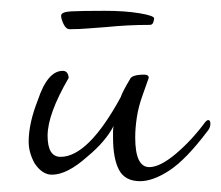

<svg xmlns="http://www.w3.org/2000/svg" viewBox="-20 -331 409 355"><path d="M239 4Q211 4 200 -17Q189 -38 189 -77Q189 -82 189 -87.5Q189 -93 190 -98Q175 -69 141 -41Q104 -8 76 -8Q58 -8 44 -29Q33 -49 33 -69Q33 -103 50 -146Q68 -200 96 -200Q106 -200 107 -187Q68 -120 68 -80Q68 -41 92 -41Q143 -41 203 -151Q205 -157 209.5 -165.5Q214 -174 220 -184Q223 -193 247 -193Q255 -193 255 -187L244 -156Q236 -134 233 -114Q230 -94 230 -77Q230 -22 256 -22Q276 -22 305.5 -47Q335 -72 360 -106Q363 -109 365 -109Q369 -109 369 -102Q369 -95 364 -89Q324 -36 293.5 -16Q263 4 239 4ZM109 -277Q102 -277 97.5 -286.5Q93 -296 93 -302Q93 -309 111.5 -310Q130 -311 174 -311Q211 -311 238 -306.5Q265 -302 265 -297Q265 -295 263.5 -290Q262 -285 257 -285Q236 -285 216.5 -284Q197 -283 177 -281Q161 -280 144 -278.5Q127 -277 109 -277Z"/></svg>

Font: Lavishly Yours
Style: Regular
Weight: 400
Designer: Robert E. Leuschke
Foundry: Robert E. Leuschke
Version: Version 1.010; ttfautohint (v1.8.3)